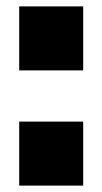

<svg xmlns="http://www.w3.org/2000/svg" viewBox="-20 -580 320 600"><path d="M40 0V-200H240V0ZM40 -360V-560H240V-360Z"/></svg>

Font: Tektur SemiCondensed Black
Style: Regular
Weight: 900
Width: 4
Designer: Adam Jagosz
Foundry: Adam Jagosz
Version: Version 1.005;gftools[0.9.30]